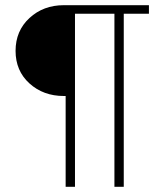

<svg xmlns="http://www.w3.org/2000/svg" viewBox="-20 -720 629 740"><path d="M421 0V-667H269V0H233V-350H226Q147 -350 93.5 -398.5Q40 -447 40 -524Q40 -601 93.5 -650.5Q147 -700 226 -700H554V-667H457V0Z"/></svg>

Font: Titillium Web
Style: Thin
Weight: 200
Version: Version 1.001;PS 57.000;hotconv 1.0.70;makeotf.lib2.5.55311